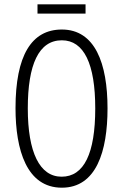

<svg xmlns="http://www.w3.org/2000/svg" viewBox="-20 -861 571 891"><path d="M377 -841H154V-798H377ZM479 -358C479 -567 421 -724 267 -724C126 -724 52 -603 52 -359C52 -165 104 10 267 10C427 10 479 -159 479 -358ZM109 -358C109 -562 160 -674 267 -674C370 -674 422 -564 422 -358C422 -149 370 -41 266 -41C164 -41 109 -154 109 -358Z"/></svg>

Font: Noto Sans Georgian ExtraCondensed Light
Style: Regular
Weight: 300
Width: 2
Designer: Monotype Design Team, Akaki Razmadze
Foundry: Google LLC
Version: Version 2.005